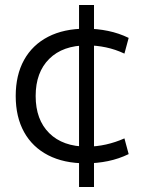

<svg xmlns="http://www.w3.org/2000/svg" viewBox="-20 -645 604 770"><path d="M324 10Q236 10 173 -22.5Q110 -55 76.5 -115.5Q43 -176 43 -260Q43 -344 76.5 -404.5Q110 -465 173 -497.5Q236 -530 324 -530Q370 -530 413.5 -521Q457 -512 496 -493L479 -430Q443 -447 405 -455Q367 -463 329 -463Q232 -463 177.5 -409Q123 -355 123 -260Q123 -165 177.5 -111Q232 -57 329 -57Q367 -57 405 -65.5Q443 -74 479 -90L496 -27Q457 -8 413.5 1Q370 10 324 10ZM297 105V-625H357V105Z"/></svg>

Font: M PLUS 2 Thin
Style: Regular
Weight: 400
Version: Version 1.001